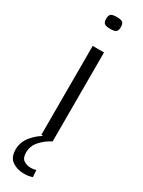

<svg xmlns="http://www.w3.org/2000/svg" viewBox="-248 -752 741 998"><g transform="rotate(30 123.0 -253.5)"><path d="M123 -656Q98 -656 88.5 -663.5Q79 -671 79 -691Q79 -712 88 -719.5Q97 -727 123 -727Q149 -727 158 -719.5Q167 -712 167 -691Q167 -671 158 -663.5Q149 -656 123 -656ZM89 0V-534H157V0ZM109 220Q71 220 41 200Q11 180 11 132Q11 86 43 48.5Q75 11 120 -11L157 0Q120 19 93 49Q66 79 66 119Q66 152 84.5 164Q103 176 127 176Q144 176 158 171L161 212Q141 220 109 220Z"/></g></svg>

Font: Georama Extended Light
Style: Regular
Weight: 300
Width: 7
Designer: Jean-Baptiste Levee
Foundry: Production Type
Version: Version 1.000